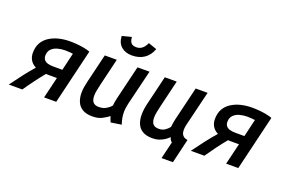

<svg xmlns="http://www.w3.org/2000/svg" viewBox="-121 -1136 2472 1665"><g transform="rotate(20 1115.5 -303.5)"><path d="M-9 0Q34 -59 77.5 -115.5Q121 -172 162 -218Q128 -235 110.5 -264Q93 -293 93 -330Q93 -385 115 -423.5Q137 -462 176 -486.5Q215 -511 263 -522.5Q311 -534 363 -534Q396 -534 430 -531Q464 -528 495 -522Q526 -516 550 -507L429 0H317L364 -196H300Q290 -196 280.5 -196Q271 -196 263 -197Q225 -151 187.5 -100.5Q150 -50 116 0ZM301 -279H384L422 -441Q411 -442 394 -444Q377 -446 351 -446Q314 -446 280 -436.5Q246 -427 224.5 -404.5Q203 -382 203 -344Q203 -321 215.5 -306Q228 -291 250.5 -285Q273 -279 301 -279Z M766 12Q708 12 673.5 -9Q639 -30 623.5 -66.5Q608 -103 608 -149Q608 -176 612.5 -203.5Q617 -231 624 -259L687 -522H798L739 -275Q733 -247 726.5 -217.5Q720 -188 720 -161Q720 -140 726.5 -122Q733 -104 748.5 -94Q764 -84 790 -84Q829 -84 856.5 -100Q884 -116 902 -138Q904 -155 906 -171Q908 -187 913 -206L989 -522H1100L1022 -201Q1017 -179 1014 -158.5Q1011 -138 1011 -116Q1011 -89 1016 -63Q1021 -37 1031 -8L933 7Q929 -3 923 -18.5Q917 -34 914 -45Q892 -27 855 -7.5Q818 12 766 12ZM906 -602Q846 -602 808 -635Q770 -668 767 -731L853 -753Q855 -730 861.5 -714Q868 -698 882 -690Q896 -682 919 -682Q949 -682 971.5 -699.5Q994 -717 1010 -753L1088 -726Q1065 -664 1018.5 -633Q972 -602 906 -602Z M1454 146 1492 -12Q1484 -17 1477.5 -27Q1471 -37 1466 -52Q1453 -37 1431.5 -22.5Q1410 -8 1382 2Q1354 12 1320 12Q1262 12 1227.5 -9Q1193 -30 1178 -66.5Q1163 -103 1163 -149Q1163 -176 1167 -203.5Q1171 -231 1178 -259L1241 -522H1351L1292 -275Q1286 -247 1279.5 -217.5Q1273 -188 1273 -161Q1273 -140 1279.5 -122Q1286 -104 1301.5 -94Q1317 -84 1344 -84Q1376 -84 1399 -99Q1422 -114 1439 -136Q1441 -154 1443.5 -170.5Q1446 -187 1450 -206L1526 -522H1636L1560 -208Q1555 -189 1552.5 -168Q1550 -147 1553.5 -128Q1557 -109 1571 -95.5Q1585 -82 1612 -78L1559 146Z M1671 0Q1714 -59 1757.5 -115.5Q1801 -172 1842 -218Q1808 -235 1790.5 -264Q1773 -293 1773 -330Q1773 -385 1795 -423.5Q1817 -462 1856 -486.5Q1895 -511 1943 -522.5Q1991 -534 2043 -534Q2076 -534 2110 -531Q2144 -528 2175 -522Q2206 -516 2230 -507L2109 0H1997L2044 -196H1980Q1970 -196 1960.5 -196Q1951 -196 1943 -197Q1905 -151 1867.5 -100.5Q1830 -50 1796 0ZM1981 -279H2064L2102 -441Q2091 -442 2074 -444Q2057 -446 2031 -446Q1994 -446 1960 -436.5Q1926 -427 1904.5 -404.5Q1883 -382 1883 -344Q1883 -321 1895.5 -306Q1908 -291 1930.5 -285Q1953 -279 1981 -279Z"/></g></svg>

Font: Ubuntu Sans Mono Medium
Style: Italic
Weight: 500
Italic angle: -13.5°
Monospace: yes
Designer: Dalton Maag Ltd
Foundry: Dalton Maag Ltd
Version: Version 1.006